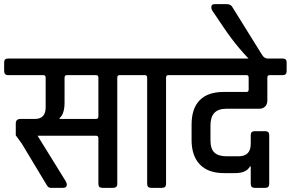

<svg xmlns="http://www.w3.org/2000/svg" viewBox="-44 -905 1401 925"><path d="M243 -332H419Q430 -332 430 -344V-531Q430 -543 419 -543H278Q267 -543 267 -531V-411Q267 -356 243 -336ZM278 -17Q278 0 260 0H201Q189 0 182 -12L61 -213L32 -253V-310Q32 -332 55 -332H124Q176 -332 176 -388V-531Q176 -543 165 -543H-5Q-24 -543 -24 -563V-605Q-24 -623 -5 -623H597Q617 -623 617 -605V-562Q617 -543 597 -543H532Q521 -543 521 -531V-19Q521 0 501 0H449Q430 0 430 -19V-239Q430 -251 419 -251H137L272 -33Q278 -21 278 -17Z M737 0H684Q665 0 665 -19V-531Q665 -543 654 -543H589Q569 -543 569 -562V-605Q569 -623 589 -623H832Q852 -623 852 -605V-562Q852 -543 832 -543H767Q756 -543 756 -531V-19Q756 0 737 0Z M1033 -462H1144Q1154 -462 1154 -474V-531Q1154 -543 1144 -543H823Q804 -543 804 -562V-605Q804 -623 823 -623H1318Q1337 -623 1337 -605V-562Q1337 -543 1318 -543H1255Q1244 -543 1244 -531V-422Q1244 -402 1233 -391.5Q1222 -381 1204 -381H1045Q970 -381 970 -301V-228Q970 -188 989 -170Q1008 -152 1049 -152H1105Q1164 -152 1164 -212V-254Q1164 -273 1183 -273H1234Q1253 -273 1253 -254V-19Q1253 0 1234 0H1183Q1164 0 1164 -19V-103H1160Q1143 -71 1089 -71H1036Q958 -71 918.5 -113Q879 -155 879 -230V-305Q879 -382 918 -422Q957 -462 1033 -462Z M1245 -623H1250V-585H1192Q1106 -665 1034 -772L978 -855Q974 -862 974 -870Q974 -885 989 -885H1050Q1068 -885 1076 -870L1219 -640Q1230 -623 1245 -623Z"/></svg>

Font: Rajdhani Semibold
Style: Regular
Weight: 600
Designer: Satya Rajpurohit, Jyotish Sonowal
Foundry: Indian Type Foundry
Version: Version 1.200;PS 1.0;hotconv 1.0.78;makeotf.lib2.5.61930; tt